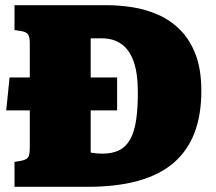

<svg xmlns="http://www.w3.org/2000/svg" viewBox="-20 -721 832 741"><path d="M36 0V-96L64 -101Q83 -105 89 -114.5Q95 -124 95 -154V-295H4L17 -422H95V-553Q95 -579 88 -588.5Q81 -598 62 -601L36 -605V-701H391Q440 -701 491.5 -693Q543 -685 590.5 -664Q638 -643 675.5 -605.5Q713 -568 735 -510.5Q757 -453 757 -370Q757 -277 730.5 -208Q704 -139 650 -92.5Q596 -46 513 -23Q430 0 317 0ZM374 -128Q415 -128 441.5 -142Q468 -156 483.5 -185Q499 -214 505.5 -258.5Q512 -303 512 -364Q512 -439 495.5 -484.5Q479 -530 448 -551.5Q417 -573 374 -573H330V-422H432V-295H330V-132Q344 -130 353.5 -129Q363 -128 374 -128Z"/></svg>

Font: Literata Black
Style: Regular
Weight: 900
Designer: Latin by Veronika Burian and Jose Scaglione. Greek by Irene Vlachou. Cyrillic by Vera Evstafieva.
Foundry: TypeTogether
Version: Version 3.103;gftools[0.9.29]